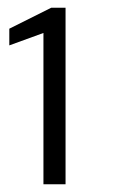

<svg xmlns="http://www.w3.org/2000/svg" viewBox="-20 -855 340 495"><path d="M92 -380H149V-835H112L4 -781V-738L92 -770Z"/></svg>

Font: United Sans
Style: Regular
Weight: 400
Designer: Pablo Impallari, Rodrigo Fuenzalida (Modified by Dan O. Williams)
Version: Version 1.000;PS 001.000;hotconv 1.0.88;makeotf.lib2.5.64775